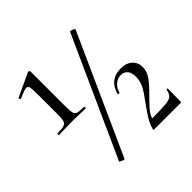

<svg xmlns="http://www.w3.org/2000/svg" viewBox="-163 -785 937 937"><g transform="rotate(-45 305.0 -316.5)"><path d="M44 -320Q76 -320 89 -324.5Q102 -329 106 -342.5Q110 -356 110 -389V-508Q110 -556 107.5 -570.5Q105 -585 92 -585Q79 -585 38 -566H37Q33 -566 30.5 -571Q28 -576 32 -577L154 -634H156Q159 -634 161.5 -631.5Q164 -629 164 -627V-389Q164 -355 167.5 -341.5Q171 -328 183 -324Q195 -320 226 -320Q229 -320 229 -314.5Q229 -309 226 -309Q202 -309 189 -310L138 -311L83 -310Q69 -309 44 -309Q41 -309 41 -314.5Q41 -320 44 -320ZM185 1Q180 1 169 -4Q158 -9 159 -11L438 -628Q439 -629 441 -629Q447 -629 456.5 -624Q466 -619 465 -617L186 1ZM451 -120Q480 -158 495 -185.5Q510 -213 510 -245Q510 -273 497.5 -288Q485 -303 463 -303Q440 -303 422.5 -287.5Q405 -272 398 -248Q398 -245 394 -245Q391 -245 388.5 -246.5Q386 -248 387 -250Q409 -326 484 -326Q524 -326 545.5 -306Q567 -286 567 -255Q567 -224 546.5 -196Q526 -168 487 -130Q459 -102 444 -84Q429 -66 423 -48Q422 -45 425 -45Q491 -45 518 -48Q545 -51 555.5 -60.5Q566 -70 571 -94Q571 -96 575 -96Q579 -96 579 -94L578 -5Q578 0 573 0H390Q384 0 387 -6Q395 -35 410 -59.5Q425 -84 451 -120Z"/></g></svg>

Font: Cormorant Infant Medium
Style: Regular
Weight: 500
Designer: Christian Thalmann (Catharsis Fonts)
Version: Version 3.000